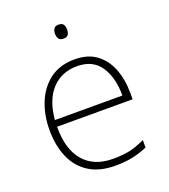

<svg xmlns="http://www.w3.org/2000/svg" viewBox="-135 -821 814 927"><g transform="rotate(-20 272.5 -357.0)"><path d="M288 -540Q356 -540 399.5 -507.5Q443 -475 464.5 -419.5Q486 -364 486 -294V-263H98Q97 -148 149.5 -86.5Q202 -25 300 -25Q349 -25 384.5 -32.5Q420 -40 465 -61V-23Q426 -6 387.5 2Q349 10 299 10Q218 10 164.5 -24Q111 -58 84.5 -119Q58 -180 58 -260Q58 -337 84 -400.5Q110 -464 161 -502Q212 -540 288 -540ZM288 -505Q208 -505 158 -451.5Q108 -398 99 -297H446Q446 -390 407 -447.5Q368 -505 288 -505ZM272 -724Q291 -724 297.5 -714Q304 -704 304 -688Q304 -672 297.5 -662Q291 -652 272 -652Q256 -652 249 -662Q242 -672 242 -688Q242 -704 249 -714Q256 -724 272 -724Z"/></g></svg>

Font: Noto Sans Gujarati UI ExtraLight
Style: Regular
Weight: 200
Designer: Jelle Bosma - Monotype Design Team, Universal Thirst
Foundry: Monotype Imaging Inc.
Version: Version 2.106; ttfautohint (v1.8.4.7-5d5b)